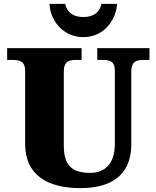

<svg xmlns="http://www.w3.org/2000/svg" viewBox="-20 -963 809 993"><path d="M411 -771C523 -771 583 -868 585 -943H505C494 -895 460 -875 411 -875C362 -875 328 -895 317 -943H236C238 -868 298 -771 411 -771ZM396 10C585 10 659 -83 659 -217V-593C659 -646 687 -653 723 -653H753V-714H483V-653H512C548 -653 574 -646 574 -597V-219C574 -109 516 -69 446 -69C359 -69 310 -101 310 -210V-593C310 -646 338 -653 373 -653H402V-714H17V-653H46C81 -653 110 -646 110 -597V-219C110 -55 229 10 396 10Z"/></svg>

Font: Noto Serif Lao Black
Style: Regular
Weight: 900
Designer: Monotype Design Team
Foundry: Monotype Imaging Inc.
Version: Version 2.003